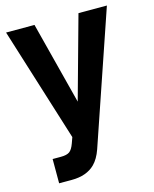

<svg xmlns="http://www.w3.org/2000/svg" viewBox="-112 -647 718 894"><g transform="rotate(-15 247.0 -200.0)"><path d="M490 -571 273 64Q258 107 234 131Q194 171 122 171H61V54H101Q129 54 142.5 44.5Q156 35 166 7L176 -21L4 -571H141L243 -174L353 -571Z"/></g></svg>

Font: Viga
Style: Regular
Weight: 400
Designer: Oscar Yáñez
Foundry: Fontstage
Version: Version 1.001